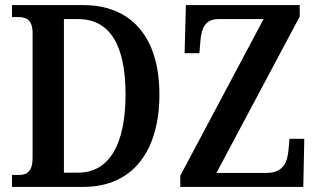

<svg xmlns="http://www.w3.org/2000/svg" viewBox="-20 -734 1252 754"><path d="M27 0H307C504 0 606 -144 606 -363C606 -590 494 -714 307 -714H27V-667H52C84 -667 108 -656 108 -603V-114C108 -61 86 -47 55 -47H27ZM688 0H1171L1175 -189H1117L1113 -146C1109 -98 1093 -55 1027 -55H830L1157 -669V-714H710L705 -525H763L767 -573C771 -622 785 -659 838 -659H1015L688 -44ZM231 -56V-659H287C410 -659 473 -559 473 -363C473 -169 410 -56 287 -56Z"/></svg>

Font: Noto Serif Condensed Semi
Style: Regular
Weight: 600
Width: 3
Designer: Monotype Design Team
Foundry: Monotype Imaging Inc.
Version: Version 1.002